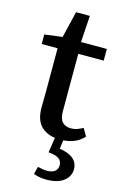

<svg xmlns="http://www.w3.org/2000/svg" viewBox="-129 -688 621 969"><g transform="rotate(15 181.5 -203.5)"><path d="M156 -431V-492H341V-431ZM230 11Q171 11 135 -20.5Q99 -52 99 -121Q99 -140 99.5 -159Q100 -178 100 -202V-431H17V-481L143 -497L103 -465L143 -631H215L204 -460L208 -450V-130Q208 -92 224 -75Q240 -58 269 -58Q287 -58 302 -63.5Q317 -69 331 -77L354 -38Q344 -25 326 -13.5Q308 -2 284 4.5Q260 11 230 11ZM192 88 206 -4H250L239 77L218 53Q255 56 281.5 65.5Q308 75 323 93Q338 111 338 137Q338 175 306.5 199.5Q275 224 216 224Q192 224 175.5 220Q159 216 149 213L159 173Q170 175 182 177.5Q194 180 208 180Q235 180 249 168.5Q263 157 263 136Q263 115 246.5 103Q230 91 192 88Z"/></g></svg>

Font: Source Serif 4 Medium
Style: Regular
Weight: 500
Designer: Frank Grießhammer
Foundry: Adobe Systems Incorporated
Version: Version 4.004;hotconv 1.0.116;makeotfexe 2.5.65601